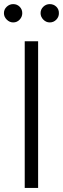

<svg xmlns="http://www.w3.org/2000/svg" viewBox="-42 -932 312 952"><path d="M147 -727.5V0H80.6V-727.5ZM23.4 -820.8Q5.4 -820.8 -8.5 -834.7Q-22.5 -848.6 -22.5 -866.7Q-22.5 -885.7 -8.5 -898.7Q5.4 -911.6 23.4 -911.6Q42.5 -911.6 55.4 -898.7Q68.4 -885.7 68.4 -866.7Q68.4 -848.6 55.4 -834.7Q42.5 -820.8 23.4 -820.8ZM204.6 -820.8Q186.5 -820.8 172.9 -834.7Q159.2 -848.6 159.2 -866.7Q159.2 -885.7 172.9 -898.7Q186.5 -911.6 204.6 -911.6Q224.1 -911.6 237.3 -898.7Q250.5 -885.7 250 -866.7Q250.5 -848.6 237.3 -834.7Q224.1 -820.8 204.6 -820.8Z"/></svg>

Font: Inter Tight Light
Style: Regular
Weight: 300
Designer: Rasmus Andersson
Foundry: rsms
Version: Version 3.004